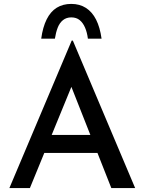

<svg xmlns="http://www.w3.org/2000/svg" viewBox="-20 -963 740 983"><path d="M28 0 347 -755H353L672 0H550L318 -588L395 -639L133 0ZM222 -272H480L517 -180H190ZM345 -943Q388 -943 420 -922.5Q452 -902 472 -862.5Q492 -823 500 -765H430Q426 -797 415.5 -821.5Q405 -846 388 -860Q371 -874 345 -874Q320 -874 302.5 -860Q285 -846 275.5 -821.5Q266 -797 261 -765H191Q199 -824 219 -864Q239 -904 270.5 -923.5Q302 -943 345 -943Z"/></svg>

Font: Josefin Sans Medium
Style: Regular
Weight: 500
Designer: Santiago Orozco
Foundry: Typemade
Version: Version 2.001